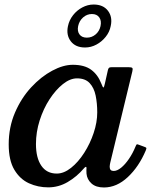

<svg xmlns="http://www.w3.org/2000/svg" viewBox="-20 -817 698 849"><path d="M364 -650.5Q342 -650.5 331.5 -664.8Q321 -679 325.5 -701.5Q330.5 -725 347.5 -740Q364.5 -755 386.5 -755Q408.5 -755 419 -740Q429.5 -725 424.5 -701.5Q419.5 -679 402.8 -664.8Q386 -650.5 364 -650.5ZM356 -607Q382.5 -607 406.2 -619.8Q430 -632.5 447.2 -654Q464.5 -675.5 469.5 -701.5Q478.5 -741.5 457.5 -769.2Q436.5 -797 394 -797Q368 -797 344 -784.2Q320 -771.5 303 -749.8Q286 -728 280.5 -701.5Q272 -662 293 -634.5Q314 -607 356 -607ZM410 -320Q410 -276.5 394.2 -229.2Q378.5 -182 352.2 -141Q326 -100 294.2 -74.8Q262.5 -49.5 231 -49.5Q186.5 -49.5 162.8 -84.2Q139 -119 139 -180Q139 -233 155.5 -284.8Q172 -336.5 199.2 -378.2Q226.5 -420 258.2 -445.2Q290 -470.5 320.5 -470.5Q357 -470.5 376.5 -449.5Q396 -428.5 403 -394.2Q410 -360 410 -320ZM624.5 -151.5Q628 -160.5 627.2 -162.8Q626.5 -165 618 -168L595 -176.5Q586.5 -180 584.5 -178.5Q582.5 -177 579 -168.5Q567 -139 550.2 -114.5Q533.5 -90 515.8 -75.5Q498 -61 482.5 -61Q465 -61 465 -79.5Q465 -83.5 465.8 -88.5Q466.5 -93.5 467.5 -97.5L565 -500.5Q568 -512.5 565.2 -516.2Q562.5 -520 546.5 -520H475.5Q465.5 -520 462 -517Q458.5 -514 457 -506.5L444 -448.5Q440.5 -432 437.8 -430.2Q435 -428.5 427.5 -448.5Q412.5 -487 382.8 -508.8Q353 -530.5 302 -530.5Q259.5 -530.5 210.5 -504.2Q161.5 -478 117.8 -430.8Q74 -383.5 46.2 -319Q18.5 -254.5 18.5 -178.5Q18.5 -108 43.5 -66.2Q68.5 -24.5 108.2 -6.5Q148 11.5 193.5 11.5Q239 11.5 279.2 -12Q319.5 -35.5 351 -72.5Q356.5 -79 359.5 -79.2Q362.5 -79.5 362.5 -74Q362 -70 362 -64.5Q362 -59 362.5 -49Q365 -23.5 384.5 -5.8Q404 12 439.5 12Q496 12 545 -33.8Q594 -79.5 624.5 -151.5Z"/></svg>

Font: Besley Medium
Style: Italic
Weight: 500
Italic angle: -13°
Designer: Owen Earl
Foundry: indestructible type*
Version: Version 2.001